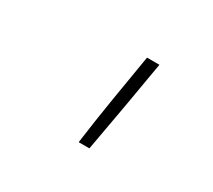

<svg xmlns="http://www.w3.org/2000/svg" viewBox="-76 -902 653 590"><g transform="rotate(30 250.0 -607.0)"><path d="M248 -442Q259 -524 272.5 -606.5Q286 -689 300 -772H344Q330 -689 315.5 -606.5Q301 -524 286 -442Z"/></g></svg>

Font: Iosevka Extralight Oblique
Style: Regular
Weight: 200
Italic angle: -9°
Monospace: yes
Designer: Belleve Invis
Foundry: Belleve Invis
Version: Version 32.5.0; ttfautohint (v1.8.4)